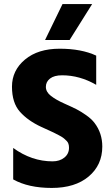

<svg xmlns="http://www.w3.org/2000/svg" viewBox="-20 -918 554 946"><path d="M323 -721H202L288 -898H434ZM484 -196Q484 -105 417 -48.5Q350 8 235 8Q120 8 45 -34V-189Q136 -123 239 -123Q274 -123 297 -141.5Q320 -160 320 -190Q320 -212 309 -223Q298 -234 290.5 -239.5Q283 -245 268.5 -252.5Q254 -260 244 -265Q213 -280 183 -293Q118 -323 78.5 -367Q39 -411 39 -491Q39 -571 103 -624.5Q167 -678 274 -678Q381 -678 454 -644V-500Q373 -547 286 -547Q247 -547 226.5 -531Q206 -515 206 -490Q206 -465 231 -445.5Q256 -426 296.5 -408Q337 -390 357.5 -379.5Q378 -369 404.5 -350.5Q431 -332 446 -312Q484 -262 484 -196Z"/></svg>

Font: Hind Colombo
Style: Bold
Weight: 700
Designer: Jyotish Sonowal, Aditi Pimprikar
Foundry: Indian Type Foundry
Version: Version 1.000;PS 1.0;hotconv 1.0.86;makeotf.lib2.5.63406; tt